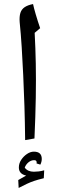

<svg xmlns="http://www.w3.org/2000/svg" viewBox="-20 -826 296 947"><path d="M104 -135Q103 -223 100.5 -303Q98 -383 94.5 -456Q91 -529 87 -594Q83 -659 77 -717Q75 -744 80.5 -762Q86 -780 101.5 -790.5Q117 -801 143 -806Q147 -787 156.5 -754.5Q166 -722 178 -687L151 -664Q155 -590 156.5 -512Q158 -434 156.5 -344Q155 -254 150 -143ZM72 101 70 62 109 40Q73 32 73 0Q73 -20 84.5 -37.5Q96 -55 113 -66.5Q130 -78 147 -78Q186 -78 186 -42Q186 -28 179 -14L160 -20L161 -24Q161 -36 149 -36Q133 -36 120 -25Q107 -14 102 1Q117 21 147 21Q158 21 171 19.5Q184 18 198 14L196 53Q167 60 148 66.5Q129 73 112 81Q95 89 72 101Z"/></svg>

Font: Noto Naskh Arabic UI
Style: Regular
Weight: 400
Designer: Monotype Design Team, David Williams, Mohamad Dakak and Nizar Qandah
Foundry: Monotype Imaging Inc.
Version: Version 2.014